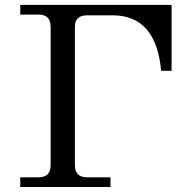

<svg xmlns="http://www.w3.org/2000/svg" viewBox="-20 -752 754 772"><path d="M669.9 -732.4V-467.3H627.9Q607.9 -690.4 432.6 -690.4H330.1Q281.2 -690.4 281.2 -644.5V-87.9Q281.2 -39.1 330.1 -39.1H424.3V0H61.5V-39.1H134.8Q183.6 -39.1 183.6 -87.9V-644.5Q183.6 -693.4 134.8 -693.4H61.5V-732.4Z"/></svg>

Font: Munson
Style: Regular
Weight: 400
Designer: Paul James MIller
Foundry: High-Logic / Made with FontCreator
Version: Version 2.10;May 5, 2019;FontCreator 11.5.0.2430 64-bit